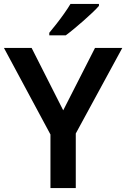

<svg xmlns="http://www.w3.org/2000/svg" viewBox="-20 -958 643 978"><path d="M302 -396 464 -714H603L366 -278V0H237V-273L0 -714H141ZM484 -928Q472 -914 451 -894Q430 -874 405.5 -852.5Q381 -831 357.5 -811.5Q334 -792 315 -778H231V-791Q247 -810 267 -835.5Q287 -861 306.5 -888.5Q326 -916 339 -938H484Z"/></svg>

Font: Noto Sans Khmer SemiBold
Style: Regular
Weight: 600
Version: Version 2.003